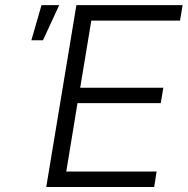

<svg xmlns="http://www.w3.org/2000/svg" viewBox="-20 -748 750 768"><path d="M165 0 285.6 -727.5H710.4L700.2 -665.5H345.2L300.8 -397H633.3L623 -335.4H290L245.1 -62H606.4L596.7 0ZM105.5 -586.9 146 -727.5H216.8L151.9 -586.9Z"/></svg>

Font: Inter Light
Style: Italic
Weight: 300
Italic angle: -9.3988°
Designer: Rasmus Andersson
Foundry: rsms
Version: Version 4.001;git-66647c0bb